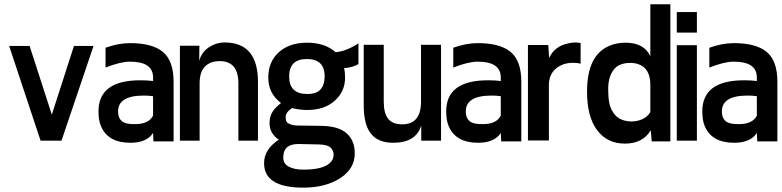

<svg xmlns="http://www.w3.org/2000/svg" viewBox="-20 -652 3625 890"><path d="M413.6 -439 265.1 0H168L22.5 -439H117.2L220.2 -120.6L322.8 -439Z M469.2 -430.7Q528.3 -452.1 583 -452.1Q686.5 -452.1 735.6 -410.9Q784.7 -369.6 784.7 -273.4V3.4H691.4L689.5 -35.6Q659.7 9.8 584.5 9.8Q482.4 9.8 449.2 -64.5Q436.5 -91.8 436.5 -135.7Q436.5 -280.3 631.3 -279.8Q665.5 -279.8 689.5 -276.4V-293Q689.5 -366.2 582.5 -366.2Q539.1 -366.2 469.2 -338.9ZM646.5 -209Q527.3 -209 527.3 -135.7Q527.3 -86.9 571.3 -79.1Q586.4 -76.2 606.9 -76.7Q669.9 -76.7 689.5 -116.2V-206.1Q670.9 -209 646.5 -209Z M1085 -265.1Q1085 -368.7 998.5 -368.7Q954.6 -368.7 929.9 -343.5Q905.3 -318.4 905.3 -265.1V0H814V-439.9H904.3L903.3 -369.6Q914.1 -410.2 948.2 -432.6Q982.4 -455.1 1021.5 -455.1Q1175.8 -455.1 1175.8 -272V0H1085Z M1535.6 -410.2Q1584 -413.6 1641.6 -451.2V-355Q1615.7 -339.4 1574.7 -335.9Q1579.6 -320.3 1579.6 -292Q1579.6 -228.5 1532 -185.3Q1484.4 -142.1 1403.3 -142.1Q1372.6 -142.1 1333.5 -150.9Q1304.2 -131.3 1304.2 -110.1Q1304.2 -88.9 1313 -82.5Q1329.6 -70.3 1360.6 -70.1Q1391.6 -69.8 1470.5 -68.6Q1549.3 -67.4 1586.9 -33.9Q1624.5 -0.5 1624.5 58.6Q1624.5 130.4 1556.6 174.1Q1488.8 217.8 1385.7 217.8Q1204.1 217.8 1204.1 104.5Q1204.1 39.6 1272.5 -4.4Q1229.5 -33.2 1229.5 -80.6Q1229.5 -112.8 1243.4 -134Q1257.3 -155.3 1282.7 -174.3Q1223.6 -218.8 1223.6 -292.2Q1223.6 -365.7 1272.5 -409.9Q1321.3 -454.1 1403.6 -454.1Q1485.8 -454.1 1535.6 -410.2ZM1484.9 -297.9Q1484.9 -378.4 1402.6 -378.4Q1320.3 -378.4 1320.3 -297.4Q1320.3 -216.3 1404.3 -216.3Q1447.8 -216.3 1466.3 -238Q1484.9 -259.8 1484.9 -297.9ZM1384.8 134.3Q1487.8 134.8 1517.1 94.7Q1526.4 82 1526.4 64Q1526.4 45.9 1512.2 32.2Q1498 18.6 1459 17.6L1368.2 15.6Q1308.1 14.2 1296.4 53.2Q1293.5 64.5 1293 78.1Q1293 107.4 1319.1 120.8Q1345.2 134.3 1384.8 134.3Z M1844.7 -75.7Q1931.6 -75.7 1931.6 -180.7V-444.3H2024.4V0H1932.6V-70.3Q1908.7 9.8 1802.2 9.8Q1695.8 9.8 1673.3 -90.8Q1665.5 -124 1666 -169.4V-444.3H1758.8V-180.7Q1758.8 -127 1779.3 -101.3Q1799.8 -75.7 1844.7 -75.7Z M2081.1 -430.7Q2140.1 -452.1 2194.8 -452.1Q2298.3 -452.1 2347.4 -410.9Q2396.5 -369.6 2396.5 -273.4V3.4H2303.2L2301.3 -35.6Q2271.5 9.8 2196.3 9.8Q2094.2 9.8 2061 -64.5Q2048.3 -91.8 2048.3 -135.7Q2048.3 -280.3 2243.2 -279.8Q2277.3 -279.8 2301.3 -276.4V-293Q2301.3 -366.2 2194.3 -366.2Q2150.9 -366.2 2081.1 -338.9ZM2258.3 -209Q2139.2 -209 2139.2 -135.7Q2139.2 -86.9 2183.1 -79.1Q2198.2 -76.2 2218.8 -76.7Q2281.7 -76.7 2301.3 -116.2V-206.1Q2282.7 -209 2258.3 -209Z M2615.2 -451.2Q2632.8 -455.1 2645.5 -455.1Q2658.2 -455.1 2671.4 -452.6V-356.9Q2656.7 -360.8 2635.3 -360.8Q2588.9 -360.8 2556.6 -333.7Q2524.4 -306.6 2524.4 -257.8V-1H2427.2V-443.4H2521.5L2525.4 -383.3Q2550.3 -438 2615.2 -451.2Z M2879.4 -454.1Q2965.3 -454.1 2994.6 -391.6V-632.3H3087.4V3.4H3001L2996.6 -47.9Q2959 13.7 2876.7 13.7Q2794.4 13.7 2747.8 -48.8Q2701.2 -111.3 2701.2 -226.6Q2700.7 -397 2806.2 -440.4Q2839.4 -454.1 2879.4 -454.1ZM2994.6 -132.8V-258.3Q2994.6 -335.4 2939 -354.5Q2922.4 -360.4 2901.9 -360.4Q2846.2 -360.4 2822.8 -326.2Q2799.3 -293 2799.3 -241.2Q2799.3 -189.5 2807.1 -163.1Q2830.1 -89.4 2907.2 -88.9Q2933.1 -88.9 2957.5 -99.6Q2981.9 -110.4 2994.6 -132.8Z M3210.4 -501H3117.2V-596.2H3210.4ZM3210.4 0H3117.2V-442.4H3210.4Z M3268.1 -430.7Q3327.1 -452.1 3381.8 -452.1Q3485.4 -452.1 3534.4 -410.9Q3583.5 -369.6 3583.5 -273.4V3.4H3490.2L3488.3 -35.6Q3458.5 9.8 3383.3 9.8Q3281.2 9.8 3248 -64.5Q3235.4 -91.8 3235.4 -135.7Q3235.4 -280.3 3430.2 -279.8Q3464.4 -279.8 3488.3 -276.4V-293Q3488.3 -366.2 3381.3 -366.2Q3337.9 -366.2 3268.1 -338.9ZM3445.3 -209Q3326.2 -209 3326.2 -135.7Q3326.2 -86.9 3370.1 -79.1Q3385.3 -76.2 3405.8 -76.7Q3468.8 -76.7 3488.3 -116.2V-206.1Q3469.7 -209 3445.3 -209Z"/></svg>

Font: Keraleeyam
Style: Regular
Weight: 400
Designer: Hussain K. H.
Foundry: Swathanthra Malayalam Computing(SMC) http://smc.org.in
Version: Version 3.0.0+20221109